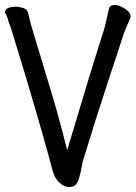

<svg xmlns="http://www.w3.org/2000/svg" viewBox="-20 -731 543 769"><path d="M2 -676Q0 -678 0 -682Q0 -694 15 -700Q27 -704 42 -704Q57 -704 73 -699Q89 -694 92 -681Q95 -669 98 -656Q101 -643 105 -629L181 -377Q218 -256 249 -129Q344 -449 398 -617Q403 -635 416 -695Q420 -711 440 -711Q452 -711 466.5 -704Q481 -697 492 -687Q503 -677 503 -665Q503 -660 500 -654Q485 -621 475 -594Q452 -522 423 -436Q356 -232 311 -83Q304 -42 297.5 -20Q291 2 282 10Q273 18 255.5 18Q238 18 218.5 1Q199 -16 190 -50Q154 -187 81 -431L27 -608Q21 -628 14 -645Q10 -664 2 -676Z"/></svg>

Font: Moon Stars Kai HW
Style: Bold
Weight: 700
Designer: GuiWonder
Version: Version 1.101